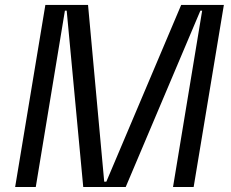

<svg xmlns="http://www.w3.org/2000/svg" viewBox="-20 -747 924 767"><path d="M40.5 0H122.9L239.3 -704.5H246.4L312.5 0H482.2L780.5 -704.5H787.6L671.2 0H753.6L874.3 -727.3H703.8L404.8 -21.3H396.3L331.7 -727.3H161.2Z"/></svg>

Font: Riot Sans 2.0
Style: Italic
Weight: 400
Italic angle: -9.39999°
Designer: Rasmus Andersson
Foundry: rsms
Version: Version 3.006;hotconv 1.0.109;makeotfexe 2.5.65596